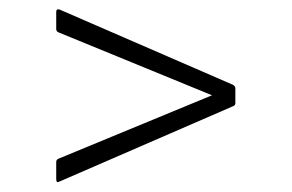

<svg xmlns="http://www.w3.org/2000/svg" viewBox="-20 -501 612 403"><path d="M105 -120Q98 -116 98 -125V-161Q98 -166 103 -168L425 -301L103 -433Q98 -435 98 -440V-476Q98 -483 105 -481L469 -323Q474 -320 474 -316V-284Q474 -280 469 -278Z"/></svg>

Font: Sofia Sans Semi Condensed Light
Style: Regular
Weight: 300
Designer: Botio Nikoltchev, Ani Petrova
Foundry: lettersoup
Version: Version 4.100; ttfautohint (v1.8.4.7-5d5b)